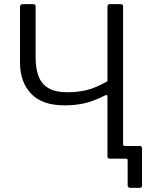

<svg xmlns="http://www.w3.org/2000/svg" viewBox="-20 -762 748 922"><path d="M607 140Q593 140 593 128V8Q593 0 585 0H529L571 -70Q571 -61 580 -61H651Q662 -61 662 -49V128Q662 134 659.5 137Q657 140 650 140ZM508 0Q496 0 496 -11V-299Q496 -309 485 -304Q427 -275 383 -265.5Q339 -256 291 -256Q182 -256 129 -312.5Q76 -369 76 -462V-728Q76 -742 89 -742H139Q146 -742 148.5 -739.5Q151 -737 151 -730V-486Q151 -435 164.5 -397.5Q178 -360 211.5 -339.5Q245 -319 306 -319Q351 -319 394.5 -329Q438 -339 496 -372V-729Q496 -742 507 -742H559Q571 -742 571 -731V-12Q571 0 560 0Z"/></svg>

Font: Libre Franklin Light
Style: Regular
Weight: 300
Designer: Pablo Impallari, Rodrigo Fuenzalida, Nhung Nguyen
Foundry: Impallari Type
Version: Version 3.000